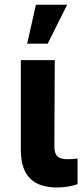

<svg xmlns="http://www.w3.org/2000/svg" viewBox="-20 -806 361 832"><path d="M70.3 -152.7V-545.5H217.3L215.6 -170.8Q215.6 -154.5 219.5 -143.8Q223.4 -133.2 230.5 -127.1Q237.6 -121.1 248.4 -118.6Q259.2 -116.1 273.1 -116.1Q287.3 -116.1 297.6 -117.2Q307.9 -118.3 316.1 -119V-7.8Q297.2 -1.4 274.5 2.5Q251.8 6.4 226.2 6.4Q190.3 6.4 161.6 -2.5Q132.8 -11.4 112.6 -30.5Q92.3 -49.7 81.5 -79.9Q70.7 -110.1 70.3 -152.7ZM97.7 -616.8 135.7 -785.5H271L186.8 -616.8Z"/></svg>

Font: Cannonade
Style: Bold
Weight: 700
Designer: Rasmus Andersson
Foundry: rsms
Version: Version 3.012;git-f93a4a705